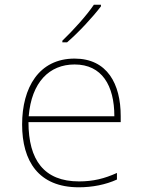

<svg xmlns="http://www.w3.org/2000/svg" viewBox="-20 -786 603 816"><path d="M245 -613V-606H265C315 -649 374 -713 409 -759V-766H379C349 -721 290 -656 245 -613ZM315 10C372 10 429 -1 477 -23V-51C424 -27 376 -15 316 -15C167 -15 101 -106 101 -267H493V-293C493 -429 436 -537 297 -537C145 -537 74 -413 74 -257C74 -102 143 10 315 10ZM466 -292H102C114 -437 190 -512 297 -512C413 -512 466 -423 466 -292Z"/></svg>

Font: Noto Sans Mono SemiCondensed Thin
Style: Regular
Weight: 100
Width: 4
Designer: Monotype Design Team
Foundry: Monotype Imaging Inc.
Version: Version 2.014